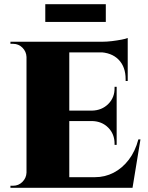

<svg xmlns="http://www.w3.org/2000/svg" viewBox="-20 -900 707 920"><path d="M312 -700V0H107V-700ZM572 -51 612 0H309V-51ZM539 -370V-320H309V-370ZM592 -700V-649H309V-700ZM653 -232 615 0H399L435 -51Q483 -51 524.5 -72.5Q566 -94 597 -134.5Q628 -175 643 -232ZM539 -322V-206H529V-211Q529 -258 498.5 -288.5Q468 -319 421 -320V-322ZM539 -484V-368H421V-370Q468 -371 499 -402Q530 -433 529 -480V-484ZM592 -652V-512H582V-520Q582 -580 548 -614.5Q514 -649 453 -650V-652ZM592 -718V-689L470 -700Q492 -700 516.5 -703Q541 -706 562 -710Q583 -714 592 -718ZM110 -73V0H30V-10Q30 -10 36.5 -10Q43 -10 43 -10Q69 -10 87.5 -28.5Q106 -47 107 -73ZM110 -627H107Q106 -653 87.5 -671.5Q69 -690 43 -690Q43 -690 36.5 -690Q30 -690 30 -690V-700H110ZM197 -880H487V-795H197Z"/></svg>

Font: Cinzel Black
Style: Regular
Weight: 900
Designer: Natanael Gama
Version: Version 2.000